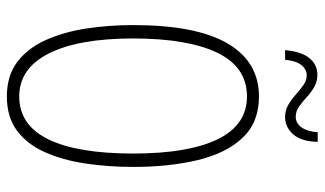

<svg xmlns="http://www.w3.org/2000/svg" viewBox="-213 -722 945 559"><g transform="rotate(90 259.5 -442.5)"><path d="M466 -358Q466 -285 456 -218.5Q446 -152 423 -100.5Q400 -49 360.5 -19.5Q321 10 261 10Q200 10 160 -20.5Q120 -51 96.5 -103.5Q73 -156 63 -221.5Q53 -287 53 -358Q53 -541 106.5 -632.5Q160 -724 261 -724Q336 -724 381 -676.5Q426 -629 446 -546Q466 -463 466 -358ZM92 -358Q92 -199 135.5 -112.5Q179 -26 261 -26Q344 -26 385.5 -110.5Q427 -195 427 -358Q427 -518 385.5 -603.5Q344 -689 261 -689Q175 -689 133.5 -602.5Q92 -516 92 -358ZM126 -800Q130 -847 149 -870.5Q168 -894 198 -894Q218 -894 234 -884.5Q250 -875 263.5 -862.5Q277 -850 290.5 -840.5Q304 -831 320 -831Q339 -831 351 -848Q363 -865 365 -895H393Q392 -847 371 -823.5Q350 -800 321 -800Q301 -800 285 -809.5Q269 -819 255 -831.5Q241 -844 227.5 -853.5Q214 -863 199 -863Q182 -863 169.5 -847.5Q157 -832 154 -800Z"/></g></svg>

Font: Noto Sans Devanagari ExtraCondensed ExtraLight
Style: Regular
Weight: 200
Width: 2
Designer: Jelle Bosma - Monotype Design Team
Foundry: Monotype Imaging Inc.
Version: Version 2.004; ttfautohint (v1.8.4.7-5d5b)